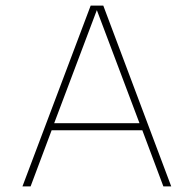

<svg xmlns="http://www.w3.org/2000/svg" viewBox="-20 -664 690 684"><path d="M60 0 303 -644H348L590 0H562L487 -200H164L89 0ZM173 -225H477L325 -628Z"/></svg>

Font: Kanit Thin
Style: Regular
Weight: 250
Designer: Katatrad Team
Foundry: CadsonDemak
Version: Version 2.000; ttfautohint (v1.8.3)